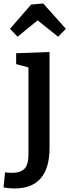

<svg xmlns="http://www.w3.org/2000/svg" viewBox="-73 -832 395 1093"><path d="M104 -806 173 -812 302 -668 258 -623 141 -716 27 -623 -16 -668ZM19 -467V-529L209 -536V10Q209 241 8 241Q-20 241 -53 235L-44 149Q-23 152 -6 152Q45 152 67 128Q89 104 89 47V-448Z"/></svg>

Font: Bitter Pro SemiBold
Style: Regular
Weight: 600
Designer: Sol Matas, and Bitter project Authors
Foundry: Sol Matas
Version: Version 1.010